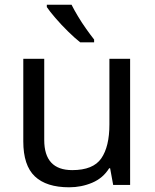

<svg xmlns="http://www.w3.org/2000/svg" viewBox="-20 -786 658 816"><path d="M533 -536V0H461L448 -71H444Q418 -29 372 -9.5Q326 10 274 10Q177 10 128 -36.5Q79 -83 79 -185V-536H168V-191Q168 -63 287 -63Q376 -63 410.5 -113Q445 -163 445 -257V-536ZM284 -766Q295 -744 311.5 -716.5Q328 -689 346.5 -663Q365 -637 380 -618V-606H321Q298 -624 269 -652.5Q240 -681 215.5 -709.5Q191 -738 179 -756V-766Z"/></svg>

Font: Noto Sans Inscriptional Pahlavi
Style: Regular
Weight: 400
Designer: Monotype Design Team
Foundry: Monotype Imaging Inc.
Version: Version 2.003; ttfautohint (v1.8.4.7-5d5b)